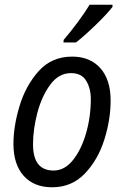

<svg xmlns="http://www.w3.org/2000/svg" viewBox="-20 -785 525 814"><path d="M201 9Q284 9 339.5 -49Q395 -107 422 -192Q449 -277 449 -359Q449 -447 405.5 -496Q362 -545 286 -545Q199 -545 144 -483.5Q89 -422 63 -336Q37 -250 37 -175Q37 -88 80.5 -39.5Q124 9 201 9ZM207 -62Q120 -62 120 -173Q120 -237 138.5 -307Q157 -377 193 -426Q229 -475 281 -475Q326 -475 345.5 -442.5Q365 -410 365 -365Q365 -290 345 -220.5Q325 -151 289.5 -106.5Q254 -62 207 -62ZM249 -605H302Q336 -631 386 -679.5Q436 -728 457 -756V-765H360Q340 -732 310 -691.5Q280 -651 250 -616Z"/></svg>

Font: Noto Sans UI SemiCondensed
Style: Italic
Weight: 400
Width: 4
Italic angle: -12°
Designer: Monotype Design Team
Foundry: Monotype Imaging Inc.
Version: Version 1.901